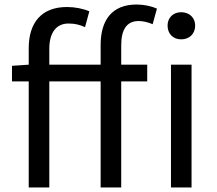

<svg xmlns="http://www.w3.org/2000/svg" viewBox="-20 -829 958 849"><path d="M425 0H516V-469H631V-543H516V-629C516 -699 541 -736 593 -736C612 -736 634 -731 655 -722L674 -791C649 -802 616 -809 584 -809C475 -809 425 -740 425 -630V-543H198V-613C198 -685 229 -725 283 -725C310 -725 332 -720 356 -709L375 -779C347 -791 311 -798 276 -798C163 -798 107 -728 107 -616V-543L33 -538V-469H107V0H198V-469H425ZM736 0H827V-543H736ZM781 -655C817 -655 843 -679 843 -716C843 -751 817 -775 781 -775C746 -775 721 -751 721 -716C721 -679 746 -655 781 -655Z"/></svg>

Font: Source Han Sans TC
Style: Regular
Weight: 400
Designer: Ryoko NISHIZUKA 西塚涼子 (kana, bopomofo & ideographs); Paul D. Hunt (Latin, Greek & Cyrillic); Sandoll Communications 산돌커뮤니
Foundry: Adobe
Version: Version 2.002;hotconv 1.0.116;makeotfexe 2.5.65601